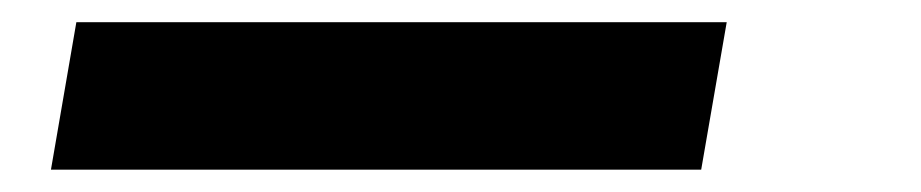

<svg xmlns="http://www.w3.org/2000/svg" viewBox="-20 20 830 173"><path d="M25.9 172.9 48.8 40H634.8L611.8 172.9Z"/></svg>

Font: SVN-Poppins SemiBold
Style: Italic
Weight: 600
Italic angle: -10°
Designer: Ninad Kale (Devanagari), Jonny Pinhorn (Latin)
Foundry: Indian Type Foundry
Version: Version 3.002 2017